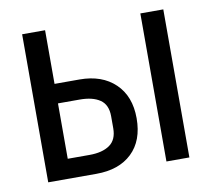

<svg xmlns="http://www.w3.org/2000/svg" viewBox="-63 -587 727 659"><g transform="rotate(-10 300.0 -258.0)"><path d="M54 -516H134V-329H221Q299 -329 345 -285Q391 -241 391 -164Q391 -86 346 -43Q301 0 222 0H54ZM210 -68Q255 -68 280.5 -86Q306 -104 306 -144V-186Q306 -226 280.5 -243.5Q255 -261 210 -261H134V-68ZM466 -516H546V0H466Z"/></g></svg>

Font: PlemolJP35 Console
Style: Regular
Weight: 400
Version: v2.0.3; ttfautohint (v1.8.4.7-5d5b-dirty) -l 6 -r 45 -G 200 